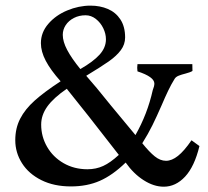

<svg xmlns="http://www.w3.org/2000/svg" viewBox="-20 -666 757 699"><path d="M680.7 -407.7Q677.2 -405.3 670.4 -402.8Q663.6 -400.4 656.2 -398.4Q640.6 -394.5 630.4 -390.4Q620.1 -386.2 615.7 -378.9Q603 -358.4 592.3 -335.9Q581.5 -313.5 568.4 -282.7Q550.3 -241.2 534.9 -210Q519.5 -178.7 498 -144.5Q523.4 -112.8 543.5 -96.7Q563.5 -80.6 584.5 -80.6Q605.5 -80.6 627.9 -98.4Q650.4 -116.2 677.2 -155.3L706.1 -134.3Q688 -59.6 653.8 -22.9Q619.6 13.7 576.2 13.7Q540 13.7 503.2 -9.8Q466.3 -33.2 437.5 -74.2Q389.6 -27.8 343.3 -7.6Q296.9 12.7 238.3 12.7Q176.3 12.7 130.4 -10.3Q84.5 -33.2 60.1 -71.8Q35.6 -110.4 35.6 -155.8Q35.6 -199.2 53.5 -233.9Q71.3 -268.6 106.2 -299.8Q141.1 -331.1 200.7 -370.1Q164.1 -411.1 146.5 -444.8Q128.9 -478.5 128.9 -508.8Q128.9 -547.9 155.8 -579.1Q182.6 -610.4 224.6 -627.9Q266.6 -645.5 309.6 -645.5Q344.2 -645.5 372.8 -633.3Q401.4 -621.1 418.5 -595Q435.5 -568.8 435.5 -529.8Q435.5 -504.4 419.9 -483.4Q404.3 -462.4 376.2 -442.6Q348.1 -422.9 293.9 -390.1Q326.2 -354 382.8 -283.2Q454.6 -195.8 473.1 -174.3Q516.6 -250.5 536.1 -337.9Q542 -352.5 542 -361.8Q542 -386.2 480.5 -406.2Q479.5 -414.1 479.5 -418.9Q479.5 -421.9 480.5 -432.6H680.2Q680.7 -423.8 680.7 -407.7ZM365.7 -522.9Q365.7 -543 356 -563.2Q346.2 -583.5 329.1 -596.9Q312 -610.4 291.5 -610.4Q268.1 -610.4 249 -600.6Q230 -590.8 219.2 -574.5Q208.5 -558.1 208.5 -539.1Q208.5 -514.6 224.6 -484.1Q240.7 -453.6 272.5 -414.6Q319.3 -441.4 342.5 -467Q365.7 -492.7 365.7 -522.9ZM412.6 -102.1Q288.1 -262.7 223.1 -342.8Q174.8 -309.6 152.3 -278.3Q129.9 -247.1 129.9 -212.4Q129.9 -168.9 151.4 -131.6Q172.9 -94.2 211.4 -72Q250 -49.8 298.3 -49.8Q329.6 -49.8 355.7 -61.8Q381.8 -73.7 412.6 -102.1Z"/></svg>

Font: Radley
Style: Regular
Weight: 400
Designer: Vernon Adams
Foundry: Vernon Adams
Version: Version 1.003; ttfautohint (v1.6)